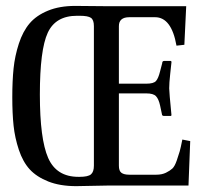

<svg xmlns="http://www.w3.org/2000/svg" viewBox="-20 -634 680 656"><path d="M248 -29.8H252Q280.8 -29.8 290.8 -38.3Q300.8 -46.9 300.8 -67.9V-544.9Q300.8 -565.9 290.8 -573Q280.8 -580.1 252 -580.1H243.2Q169.9 -580.1 143.1 -522Q116.2 -463.9 116.2 -311Q116.2 -159.2 144.5 -94.5Q172.9 -29.8 248 -29.8ZM240.2 2Q185.1 2 145 -13.9Q105 -29.8 81.5 -55.4Q58.1 -81.1 44.4 -122.1Q30.8 -163.1 26.4 -204.6Q22 -246.1 22 -302Q22 -357.9 26.4 -400.4Q30.8 -442.9 44.4 -484.9Q58.1 -526.9 81.1 -554Q104 -581.1 143.6 -597.4Q183.1 -613.8 236.8 -613.8Q302.7 -612.8 346.2 -612.8H439H616.2L609.9 -481L583 -478Q565.9 -575.2 509.8 -575.2H421.9Q385.7 -575.2 386.2 -543.9V-348.1H480Q504.9 -348.1 512.9 -357.2Q521 -366.2 526.9 -390.1L534.2 -418Q534.2 -425.8 541 -425.8H563Q565.9 -425.8 565.9 -421.9Q564.9 -412.1 561.5 -381.1Q558.1 -350.1 558.1 -332Q558.1 -319.8 565.9 -240.2L564 -237.8H541Q533.2 -237.8 533.2 -244.1L526.9 -273.9Q522 -295.9 512.9 -305.4Q503.9 -314.9 480 -314.9H386.2V-67.9Q386.2 -49.8 395 -43.5Q403.8 -37.1 421.9 -37.1H514.2Q533.2 -37.1 547.1 -43.9Q561 -50.8 569.1 -58.3Q577.1 -65.9 584 -85.9Q590.8 -106 594 -116.9Q597.2 -127.9 603 -157.2L629.9 -151.9L624 0H345.2Z"/></svg>

Font: Linux Libertine Mono
Style: Mono
Weight: 400
Designer: Philipp H. Poll
Foundry: Philipp H. Poll
Version: Version 5.1.7 ; ttfautohint (v0.9)